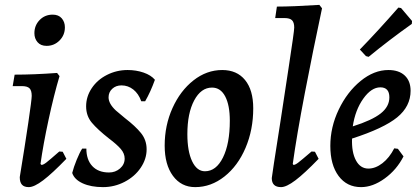

<svg xmlns="http://www.w3.org/2000/svg" viewBox="-20 -755 1717 787"><path d="M223 -134 237 -133 252 -104Q194 -44 157 -16Q120 12 98 12Q79 12 70 2Q61 -8 61 -29Q82 -157 96 -252Q110 -347 110 -362Q110 -384 101 -393Q92 -402 70 -402H32L40 -449Q119 -449 214 -456L224 -443Q201 -366 179 -264Q157 -162 146 -83L150 -79Q157 -79 169.5 -88.5Q182 -98 223 -134ZM121 -619Q121 -651 142.5 -673Q164 -695 196 -695Q220 -695 233 -680Q246 -665 246 -643Q246 -611 224 -589Q202 -567 171 -567Q147 -567 134 -582Q121 -597 121 -619Z M427 -48Q453 -48 472 -64.5Q491 -81 491 -105Q491 -126 475 -144.5Q459 -163 427 -187Q380 -224 356.5 -252Q333 -280 333 -319Q333 -359 356 -393.5Q379 -428 418.5 -448Q458 -468 503 -468Q538 -468 568.5 -457.5Q599 -447 615 -428Q597 -378 575 -340H559Q548 -371 526.5 -388Q505 -405 478 -405Q455 -405 440 -391Q425 -377 425 -356Q425 -330 455 -302Q471 -288 492 -271Q535 -238 558 -209.5Q581 -181 581 -143Q581 -103 556.5 -67Q532 -31 490.5 -9.5Q449 12 402 12Q353 12 319 -3.5Q285 -19 276 -46Q282 -70 294.5 -100.5Q307 -131 317 -146H334Q334 -100 358.5 -74Q383 -48 427 -48Z M655 -158Q655 -241 687 -312Q719 -383 773 -425.5Q827 -468 891 -468Q951 -468 984.5 -427Q1018 -386 1018 -311Q1018 -223 986.5 -149Q955 -75 900 -31.5Q845 12 780 12Q723 12 689 -34Q655 -80 655 -158ZM922 -260Q922 -324 903 -360Q884 -396 849 -396Q804 -396 776 -343.5Q748 -291 748 -205Q748 -135 767.5 -94Q787 -53 820 -53Q866 -53 894 -109.5Q922 -166 922 -260Z M1257 -134 1271 -133 1286 -104Q1228 -44 1191 -16Q1154 12 1132 12Q1094 12 1094 -25Q1094 -31 1130 -260Q1140 -327 1163 -477Q1186 -627 1186 -642Q1186 -663 1177 -672Q1168 -681 1146 -681H1108L1115 -728Q1179 -728 1289 -735L1300 -721Q1263 -548 1229.5 -373.5Q1196 -199 1180 -83L1183 -79Q1190 -79 1202.5 -88.5Q1215 -98 1257 -134Z M1423 -187Q1421 -131 1439 -97.5Q1457 -64 1490 -64Q1519 -64 1547.5 -86Q1576 -108 1596 -147L1611 -145L1634 -114Q1606 -59 1557 -23.5Q1508 12 1460 12Q1402 12 1368 -33.5Q1334 -79 1334 -157Q1334 -234 1368.5 -306Q1403 -378 1458 -423Q1513 -468 1572 -468Q1615 -468 1639 -445.5Q1663 -423 1663 -383Q1663 -319 1608 -274Q1553 -229 1423 -187ZM1426 -237Q1505 -262 1540.5 -290Q1576 -318 1576 -356Q1576 -397 1539 -397Q1502 -397 1469 -350.5Q1436 -304 1426 -237ZM1491 -522 1480 -525 1455 -552Q1528 -627 1613 -724L1624 -722L1669 -669L1668 -657Q1575 -591 1491 -522Z"/></svg>

Font: Alegreya Medium
Style: Italic
Weight: 500
Italic angle: -7°
Designer: Juan Pablo del Peral
Foundry: Huerta Tipografica
Version: Version 2.008; ttfautohint (v1.8)